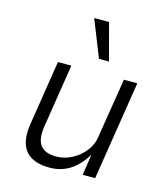

<svg xmlns="http://www.w3.org/2000/svg" viewBox="-112 -830 802 925"><g transform="rotate(15 289.0 -368.0)"><path d="M219 8Q165 8 129.5 -12.5Q94 -33 81.5 -73.5Q69 -114 78 -169L129 -494H196L146 -176Q140 -137 146.5 -109.5Q153 -82 175.5 -67Q198 -52 237 -52Q279 -52 316.5 -72Q354 -92 379.5 -124.5Q405 -157 410 -194L458 -494H525L447 0H385L400 -101H398Q365 -47 321 -19.5Q277 8 219 8ZM316 -560 243 -744H317L366 -560Z"/></g></svg>

Font: Nunito Sans 7pt SemiCondensed Light
Style: Italic
Weight: 300
Width: 4
Italic angle: -9°
Designer: Vernon Adams
Foundry: Vernon Adams
Version: Version 3.101;gftools[0.9.27]